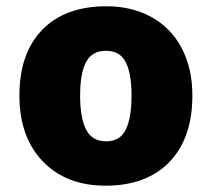

<svg xmlns="http://www.w3.org/2000/svg" viewBox="-20 -583 677 613"><path d="M594.2 -277.8Q594.2 -142.1 521.2 -66.2Q448.2 9.8 316.9 9.8Q190.9 9.8 116.5 -67.9Q42 -145.5 42 -277.8Q42 -413.1 115 -488Q188 -563 319.8 -563Q401.4 -563 463.9 -528.3Q526.4 -493.7 560.3 -429Q594.2 -364.3 594.2 -277.8ZM235.8 -277.8Q235.8 -206.5 254.9 -169.2Q273.9 -131.8 318.8 -131.8Q363.3 -131.8 381.6 -169.2Q399.9 -206.5 399.9 -277.8Q399.9 -348.6 381.3 -384.8Q362.8 -420.9 317.9 -420.9Q273.9 -420.9 254.9 -385Q235.8 -349.1 235.8 -277.8Z"/></svg>

Font: Open Sans ExtBd
Style: Bold
Weight: 800
Foundry: Ascender Corporation
Version: Version 1.10